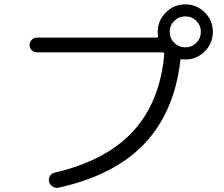

<svg xmlns="http://www.w3.org/2000/svg" viewBox="-20 -868 1040 891"><path d="M891.1 -771Q870.1 -792 839.8 -792Q809.6 -792 788.6 -771Q767.6 -750 767.6 -720.2Q767.6 -690.4 788.6 -669.4Q809.6 -648.4 839.8 -648.4Q870.1 -648.4 891.1 -669.4Q912.1 -690.4 912.1 -720.2Q912.1 -750 891.1 -771ZM151.4 -625Q137.7 -625 127.4 -634.8Q117.2 -644.5 117.2 -658.7Q117.2 -672.9 127 -683.1Q136.7 -693.4 151.4 -693.4H706.1Q714.8 -693.4 712.9 -701.2Q711.9 -707 711.9 -719.7Q711.9 -772.5 749.5 -810.1Q787.1 -847.7 839.8 -847.7Q892.6 -847.7 930.2 -810.5Q967.8 -773.4 967.8 -720.2Q967.8 -667 930.2 -629.4Q892.6 -591.8 839.8 -591.8Q829.1 -591.8 824.2 -592.8Q820.3 -593.8 818.4 -591.3Q816.4 -588.9 816.4 -585V-582Q787.1 -343.8 647.9 -198.7Q508.8 -53.7 252 2.9Q237.3 5.9 224.6 -2Q211.9 -9.8 208 -23.9Q204.1 -38.1 211.4 -50.8Q218.8 -63.5 232.4 -66.4Q471.7 -122.1 597.2 -258.3Q722.7 -394.5 742.2 -616.2Q742.2 -625 734.4 -625Z"/></svg>

Font: Rounded Mgen+ 2m regular
Style: Regular
Weight: 400
Designer: [Source Han Sans]
Ryoko NISHIZUKA  (kana & ideographs); Paul D. Hunt (Latin, Greek & Cyrillic); Wenlong ZHANG  (bopomofo
Version: Version 1.059.20150602